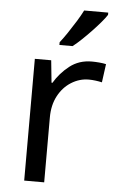

<svg xmlns="http://www.w3.org/2000/svg" viewBox="-54 -804 522 842"><g transform="rotate(5 206.5 -383.0)"><path d="M335 -546Q350 -546 367.5 -544.5Q385 -543 398 -540L387 -459Q374 -462 358.5 -464Q343 -466 329 -466Q288 -466 252 -443.5Q216 -421 194.5 -380.5Q173 -340 173 -286V0H85V-536H157L167 -438H171Q197 -482 238 -514Q279 -546 335 -546ZM388 -756Q379 -742 362 -722Q345 -702 324.5 -680.5Q304 -659 283.5 -639.5Q263 -620 245 -606H187V-618Q202 -637 219.5 -663Q237 -689 254 -716.5Q271 -744 282 -766H388Z"/></g></svg>

Font: Noto Sans New Tai Lue
Style: Regular
Weight: 400
Designer: Monotype Design Team
Foundry: Monotype Imaging Inc.
Version: Version 2.003